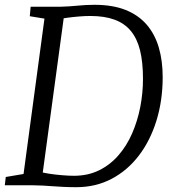

<svg xmlns="http://www.w3.org/2000/svg" viewBox="-21 -771 724 799"><path d="M106.5 -743H232Q267.5 -744 302.5 -747.5Q337.5 -751 372 -751Q448 -751 501.8 -729.5Q555.5 -708 589.8 -668Q624 -628 640 -572.8Q656 -517.5 656 -450Q656 -353 630.2 -269.5Q604.5 -186 557 -123.8Q509.5 -61.5 443.5 -26.8Q377.5 8 296.5 8Q268.5 8 244.2 6.8Q220 5.5 198 4Q176 2.5 155.5 1.2Q135 0 114 0H-1L3 -34.5L77 -47L164 -693.5L103 -703.5ZM152 -16.5 137 -58Q155.5 -52.5 182.8 -48.2Q210 -44 238 -41.8Q266 -39.5 286.5 -39.5Q345 -39.5 391.2 -62.2Q437.5 -85 472 -124.8Q506.5 -164.5 529 -216.2Q551.5 -268 562.8 -326Q574 -384 574 -443Q574 -512 561.8 -561.5Q549.5 -611 523.2 -642.5Q497 -674 455.5 -689.2Q414 -704.5 355 -704.5Q334 -704.5 309 -702.5Q284 -700.5 262 -697.5Q240 -694.5 227 -692.5L249 -731.5Z"/></svg>

Font: Merriweather 20pt Light
Style: Italic
Weight: 300
Italic angle: -7.8°
Version: Version 2.101